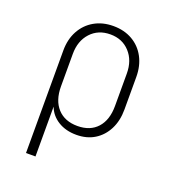

<svg xmlns="http://www.w3.org/2000/svg" viewBox="-134 -666 868 952"><g transform="rotate(20 300.0 -190.0)"><path d="M110 180V-361Q110 -420 134.5 -465Q159 -510 202.5 -535Q246 -560 303 -560Q360 -560 403.5 -535Q447 -510 471 -465Q495 -420 495 -361V-190Q495 -130 472 -85Q449 -40 408.5 -15Q368 10 313 10Q257 10 216.5 -15Q176 -40 160 -83V180ZM303 -33Q370 -33 407.5 -74.5Q445 -116 445 -190V-361Q445 -430 405.5 -473Q366 -516 303 -516Q239 -516 199.5 -473Q160 -430 160 -361V-190Q160 -116 198 -74.5Q236 -33 303 -33Z"/></g></svg>

Font: Pitagon Sans Mono Thin
Style: Regular
Weight: 100
Monospace: yes
Designer: Travis Tran
Foundry: Pitagon
Version: Version 1.001; ttfautohint (v1.8.4.7-5d5b);gftools[0.9.26]